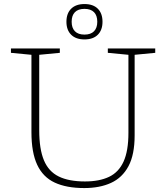

<svg xmlns="http://www.w3.org/2000/svg" viewBox="-20 -944 843 974"><path d="M631.5 -270V-666L527 -676V-698H767.5V-676L663 -666V-257Q663 -159.5 631.8 -101Q600.5 -42.5 543.2 -16.2Q486 10 407.5 10Q317 10 257.5 -17.8Q198 -45.5 168.8 -107.8Q139.5 -170 139.5 -273.5V-666L35.5 -676V-698H283.5V-676L179 -666V-283Q179 -188 202.8 -131Q226.5 -74 277.8 -48.8Q329 -23.5 411 -23.5Q484 -23.5 533 -46.8Q582 -70 606.8 -124.2Q631.5 -178.5 631.5 -270ZM408.5 -923.5Q452.5 -923.5 476.2 -899.8Q500 -876 500 -833.5Q500 -791.5 476.2 -767.8Q452.5 -744 408.5 -744Q365 -744 341 -767.8Q317 -791.5 317 -833.5Q317 -876 341 -899.8Q365 -923.5 408.5 -923.5ZM408.5 -768.5Q440.5 -768.5 457 -785.5Q473.5 -802.5 473.5 -833.5Q473.5 -865.5 457 -882.2Q440.5 -899 408.5 -899Q376.5 -899 360 -882.2Q343.5 -865.5 343.5 -833.5Q343.5 -802.5 360 -785.5Q376.5 -768.5 408.5 -768.5Z"/></svg>

Font: Newsreader 9pt ExtraLight
Style: Regular
Weight: 250
Designer: Hugues Gentile
Foundry: Production Type
Version: Version 1.003